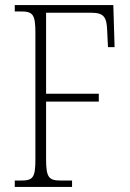

<svg xmlns="http://www.w3.org/2000/svg" viewBox="-20 -734 512 754"><path d="M38 0H263V-25H220C172 -25 161 -36 161 -109V-335H368V-366H161V-684H338C390 -684 399 -665 401 -612L404 -549H430L425 -714H38V-689H61C108 -689 119 -679 119 -606V-108C119 -35 109 -25 61 -25H38Z"/></svg>

Font: Noto Serif Georgian Condensed ExtraLight
Style: Regular
Weight: 200
Width: 3
Designer: Monotype Design Team, Akaki Razmadze
Foundry: Google LLC
Version: Version 2.003